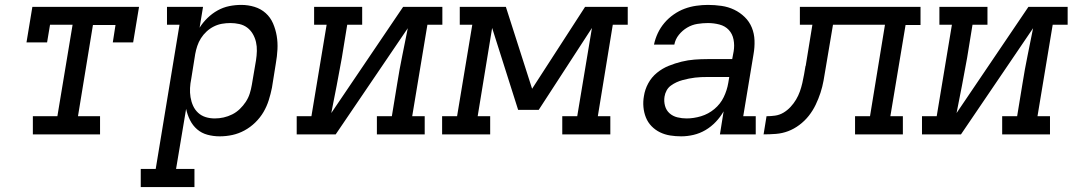

<svg xmlns="http://www.w3.org/2000/svg" viewBox="-20 -548 4390 783"><path d="M114 0V-74H214L276 -447H184L172 -375H88L112 -520H547L523 -375H440L451 -446H359L298 -74H388V0Z M554 215V141H615L712 -447H661V-520H808L794 -435Q807 -456 826 -474.5Q845 -493 867.5 -505.5Q890 -518 914.5 -523Q939 -528 964 -528Q964 -528 964 -528Q964 -528 964 -528Q992 -528 1018 -520Q1044 -512 1063.5 -494.5Q1083 -477 1093.5 -452.5Q1104 -428 1108.5 -401.5Q1113 -375 1111.5 -346.5Q1110 -318 1105 -290L1089 -190Q1084 -165 1076 -139.5Q1068 -114 1054.5 -91Q1041 -68 1021 -48.5Q1001 -29 977 -16Q953 -3 927.5 2.5Q902 8 876 8Q850 8 826 1.5Q802 -5 784 -20.5Q766 -36 755 -58Q744 -80 739 -104L698 141H773V215ZM856 -65Q874 -65 892 -69Q910 -73 927 -81.5Q944 -90 958 -103.5Q972 -117 982.5 -133Q993 -149 998.5 -166.5Q1004 -184 1007 -202L1024 -302Q1027 -321 1027.5 -340Q1028 -359 1024 -376.5Q1020 -394 1011 -409.5Q1002 -425 988 -435.5Q974 -446 956 -450Q938 -454 920 -454Q902 -454 885 -451Q868 -448 852 -440Q836 -432 822.5 -419.5Q809 -407 799.5 -392Q790 -377 784.5 -360.5Q779 -344 776 -327L760 -227Q756 -208 755 -189Q754 -170 757 -151.5Q760 -133 767.5 -116.5Q775 -100 788 -88Q801 -76 818.5 -70.5Q836 -65 856 -65Z M1190 0V-74H1250L1312 -447H1261V-520H1457V-447H1396L1374 -312Q1364 -255 1353 -199Q1342 -143 1331 -87L1624 -520H1784V-447H1723L1661 -74H1712V0H1517V-74H1578L1600 -208Q1609 -265 1620.5 -321Q1632 -377 1643 -433L1349 0Z M1783 0V-74H1844L1906 -447H1855V-520H2043L2150 -186L2366 -520H2540V-447H2479L2418 -74H2469V0H2273V-74H2334L2394 -434L2177 -100H2093L1987 -434L1928 -74H1979V0Z M2758 8Q2735 8 2713 4.5Q2691 1 2671.5 -8.5Q2652 -18 2637 -33.5Q2622 -49 2614 -69Q2606 -89 2604 -111.5Q2602 -134 2606 -156Q2610 -183 2623.5 -208Q2637 -233 2659 -251Q2681 -269 2707 -279.5Q2733 -290 2759.5 -296.5Q2786 -303 2812.5 -305Q2839 -307 2865 -307H2966L2972 -339Q2976 -363 2971.5 -386.5Q2967 -410 2952 -426Q2937 -442 2914 -448Q2891 -454 2867 -454Q2846 -454 2824 -450.5Q2802 -447 2782.5 -435.5Q2763 -424 2748.5 -406Q2734 -388 2730 -366H2647Q2652 -390 2662.5 -412.5Q2673 -435 2689.5 -454.5Q2706 -474 2727.5 -489Q2749 -504 2772 -512.5Q2795 -521 2819.5 -524.5Q2844 -528 2867 -528Q2895 -528 2922.5 -524Q2950 -520 2974 -508.5Q2998 -497 3017 -478.5Q3036 -460 3046 -435.5Q3056 -411 3057 -383Q3058 -355 3053 -327L3011 -74H3062V0H2916L2931 -94Q2918 -71 2899 -51Q2880 -31 2857 -17.5Q2834 -4 2808.5 2Q2783 8 2758 8ZM2780 -65Q2809 -65 2839 -74Q2869 -83 2893.5 -103.5Q2918 -124 2931.5 -152Q2945 -180 2950 -210L2954 -234H2865Q2852 -234 2839.5 -233.5Q2827 -233 2814.5 -231.5Q2802 -230 2789.5 -227.5Q2777 -225 2764 -221.5Q2751 -218 2739 -212.5Q2727 -207 2716 -199Q2705 -191 2698.5 -179Q2692 -167 2690 -154Q2687 -135 2692 -116.5Q2697 -98 2710.5 -86Q2724 -74 2742.5 -69.5Q2761 -65 2780 -65Z M3094 0 3106 -74Q3123 -74 3141 -76.5Q3159 -79 3175 -88.5Q3191 -98 3204 -112Q3217 -126 3226.5 -142Q3236 -158 3242 -175Q3248 -192 3252 -209.5Q3256 -227 3259 -244Q3262 -261 3265 -279L3266 -280Q3266 -280 3266 -280.5Q3266 -281 3266 -281L3293 -447H3242V-520H3734V-446H3673L3611 -74H3662V0H3467V-74H3528L3589 -447H3377L3347 -269Q3343 -244 3338.5 -219Q3334 -194 3326 -169.5Q3318 -145 3306.5 -121Q3295 -97 3278.5 -76Q3262 -55 3240 -38.5Q3218 -22 3194 -13Q3170 -4 3144.5 -2Q3119 0 3094 0Z M3740 0V-74H3800L3862 -447H3811V-520H4007V-447H3946L3924 -312Q3914 -255 3903 -199Q3892 -143 3881 -87L4174 -520H4334V-447H4273L4211 -74H4262V0H4067V-74H4128L4150 -208Q4159 -265 4170.5 -321Q4182 -377 4193 -433L3899 0Z"/></svg>

Font: Iosevka Etoile Oblique
Style: Regular
Weight: 400
Italic angle: -9°
Designer: Belleve Invis
Foundry: Belleve Invis
Version: Version 15.5.2; ttfautohint (v1.8.4)